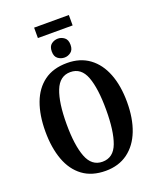

<svg xmlns="http://www.w3.org/2000/svg" viewBox="-181 -1116 1008 1231"><g transform="rotate(-20 323.5 -500.0)"><path d="M205 -939V-1010H442V-939ZM324 -763Q299 -763 279 -778Q259 -793 259 -827Q259 -862 279 -877Q299 -892 324 -892Q347 -892 367 -877Q387 -862 387 -827Q387 -793 367 -778Q347 -763 324 -763ZM324 10Q230 10 168 -36Q106 -82 75.5 -165Q45 -248 45 -359Q45 -470 75.5 -552Q106 -634 168 -679.5Q230 -725 325 -725Q414 -725 476 -679.5Q538 -634 570 -551.5Q602 -469 602 -358Q602 -247 570 -164.5Q538 -82 475.5 -36Q413 10 324 10ZM324 -52Q399 -52 429 -132.5Q459 -213 459 -358Q459 -503 429 -583Q399 -663 325 -663Q252 -663 220.5 -583Q189 -503 189 -358Q189 -213 220 -132.5Q251 -52 324 -52Z"/></g></svg>

Font: Noto Serif ExtraCondensed
Style: Bold
Weight: 700
Width: 2
Designer: Monotype Design Team
Foundry: Monotype Imaging Inc.
Version: Version 2.014; ttfautohint (v1.8.4.7-5d5b)